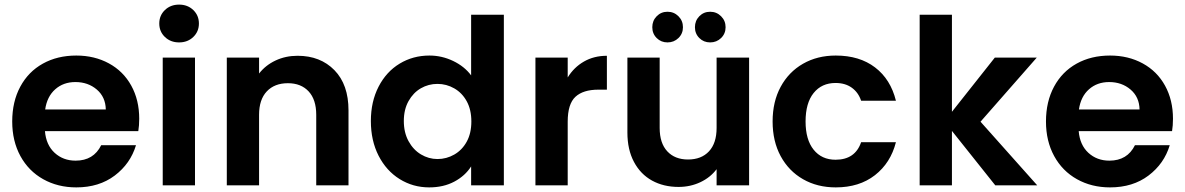

<svg xmlns="http://www.w3.org/2000/svg" viewBox="-20 -804 5142 833"><path d="M584 -289Q584 -259 580 -235H175Q180 -175 217 -141Q254 -107 308 -107Q386 -107 419 -174H570Q546 -94 478 -42.5Q410 9 311 9Q231 9 167.5 -26.5Q104 -62 68.5 -127Q33 -192 33 -277Q33 -363 68 -428Q103 -493 166 -528Q229 -563 311 -563Q390 -563 452.5 -529Q515 -495 549.5 -432.5Q584 -370 584 -289ZM439 -329Q438 -383 400 -415.5Q362 -448 307 -448Q255 -448 219.5 -416.5Q184 -385 176 -329Z M757 -620Q720 -620 695.5 -643.5Q671 -667 671 -702Q671 -737 695.5 -760.5Q720 -784 757 -784Q794 -784 818.5 -760.5Q843 -737 843 -702Q843 -667 818.5 -643.5Q794 -620 757 -620ZM826 -554V0H686V-554Z M1271 -562Q1370 -562 1431 -499.5Q1492 -437 1492 -325V0H1352V-306Q1352 -372 1319 -407.5Q1286 -443 1229 -443Q1171 -443 1137.5 -407.5Q1104 -372 1104 -306V0H964V-554H1104V-485Q1132 -521 1175.5 -541.5Q1219 -562 1271 -562Z M1589 -279Q1589 -363 1622.5 -428Q1656 -493 1714 -528Q1772 -563 1843 -563Q1897 -563 1946 -539.5Q1995 -516 2024 -477V-740H2166V0H2024V-82Q1998 -41 1951 -16Q1904 9 1842 9Q1772 9 1714 -27Q1656 -63 1622.5 -128.5Q1589 -194 1589 -279ZM2025 -277Q2025 -328 2005 -364.5Q1985 -401 1951 -420.5Q1917 -440 1878 -440Q1839 -440 1806 -421Q1773 -402 1752.5 -365.5Q1732 -329 1732 -279Q1732 -229 1752.5 -191.5Q1773 -154 1806.5 -134Q1840 -114 1878 -114Q1917 -114 1951 -133.5Q1985 -153 2005 -189.5Q2025 -226 2025 -277Z M2443 -468Q2470 -512 2513.5 -537Q2557 -562 2613 -562V-415H2576Q2510 -415 2476.5 -384Q2443 -353 2443 -276V0H2303V-554H2443Z M3230 -554V0H3089V-70Q3062 -34 3018.5 -13.5Q2975 7 2924 7Q2859 7 2809 -20.5Q2759 -48 2730.5 -101.5Q2702 -155 2702 -229V-554H2842V-249Q2842 -183 2875 -147.5Q2908 -112 2965 -112Q3023 -112 3056 -147.5Q3089 -183 3089 -249V-554ZM2876 -620Q2848 -620 2829 -639Q2810 -658 2810 -686Q2810 -714 2829 -733.5Q2848 -753 2876 -753Q2904 -753 2923.5 -733.5Q2943 -714 2943 -686Q2943 -658 2923.5 -639Q2904 -620 2876 -620ZM3061 -620Q3033 -620 3014 -639Q2995 -658 2995 -686Q2995 -714 3014 -733.5Q3033 -753 3061 -753Q3089 -753 3108.5 -733.5Q3128 -714 3128 -686Q3128 -658 3108.5 -639Q3089 -620 3061 -620Z M3332 -277Q3332 -363 3367 -427.5Q3402 -492 3464 -527.5Q3526 -563 3606 -563Q3709 -563 3776.5 -511.5Q3844 -460 3867 -367H3716Q3704 -403 3675.5 -423.5Q3647 -444 3605 -444Q3545 -444 3510 -400.5Q3475 -357 3475 -277Q3475 -198 3510 -154.5Q3545 -111 3605 -111Q3690 -111 3716 -187H3867Q3844 -97 3776 -44Q3708 9 3606 9Q3526 9 3464 -26.5Q3402 -62 3367 -126.5Q3332 -191 3332 -277Z M4298 0 4110 -236V0H3970V-740H4110V-319L4296 -554H4478L4234 -276L4480 0Z M5069 -289Q5069 -259 5065 -235H4660Q4665 -175 4702 -141Q4739 -107 4793 -107Q4871 -107 4904 -174H5055Q5031 -94 4963 -42.5Q4895 9 4796 9Q4716 9 4652.5 -26.5Q4589 -62 4553.5 -127Q4518 -192 4518 -277Q4518 -363 4553 -428Q4588 -493 4651 -528Q4714 -563 4796 -563Q4875 -563 4937.5 -529Q5000 -495 5034.5 -432.5Q5069 -370 5069 -289ZM4924 -329Q4923 -383 4885 -415.5Q4847 -448 4792 -448Q4740 -448 4704.5 -416.5Q4669 -385 4661 -329Z"/></svg>

Font: MSTAGE SemiBold
Style: Regular
Weight: 600
Designer: Ninad Kale (Devanagari), Jonny Pinhorn (Latin)
Foundry: Indian Type Foundry
Version: 4.004